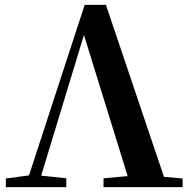

<svg xmlns="http://www.w3.org/2000/svg" viewBox="-20 -765 773 785"><path d="M650.4 -42 726.6 -35.2V0H403.3V-36.1L502 -44.9L323.2 -622.1L148.4 -46.9L251 -36.1V0H3.9V-35.2L98.6 -47.9L326.2 -745.1H413.1Z"/></svg>

Font: GenYoMin TW TTF Bold
Style: Regular
Weight: 700
Version: Version 1.300